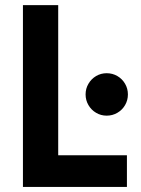

<svg xmlns="http://www.w3.org/2000/svg" viewBox="-20 -740 557 760"><path d="M70.8 -719.7H210.4V-125.5H482.4V0H70.8ZM318.8 -366.2Q318.8 -389.2 330.1 -408.4Q341.3 -427.7 360.4 -439Q379.4 -450.2 402.3 -450.2Q425.3 -450.2 444.6 -439Q463.9 -427.7 475.1 -408.4Q486.3 -389.2 486.3 -366.2Q486.3 -343.3 475.1 -324Q463.9 -304.7 444.6 -293.5Q425.3 -282.2 402.3 -282.2Q379.4 -282.2 360.4 -293.5Q341.3 -304.7 330.1 -324Q318.8 -343.3 318.8 -366.2Z"/></svg>

Font: Reddit Sans
Style: Bold
Weight: 700
Designer: Stephen Hutchings
Foundry: Reddit
Version: Version 1.013